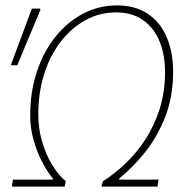

<svg xmlns="http://www.w3.org/2000/svg" viewBox="-20 -692 694 712"><path d="M24 0 28 -26H176V-30Q156 -54 136.5 -91Q117 -128 104.5 -172.5Q92 -217 92 -264Q92 -351 116.5 -425.5Q141 -500 185 -555Q229 -610 287.5 -641Q346 -672 414 -672Q482 -672 528.5 -640.5Q575 -609 598.5 -553.5Q622 -498 622 -426Q622 -334 593 -259.5Q564 -185 518 -127.5Q472 -70 422 -30V-26H568L564 0H356L362 -20Q403 -46 444 -84.5Q485 -123 518.5 -174Q552 -225 572 -288Q592 -351 592 -424Q592 -489 571.5 -539Q551 -589 510.5 -617.5Q470 -646 410 -646Q349 -646 296.5 -617Q244 -588 204.5 -536.5Q165 -485 143.5 -416.5Q122 -348 122 -268Q122 -214 136.5 -165.5Q151 -117 174 -79.5Q197 -42 224 -20L220 0ZM20 -450 98 -660H128L130 -656L44 -450Z"/></svg>

Font: Source Sans 3 ExtraLight
Style: Italic
Weight: 250
Italic angle: -11°
Designer: Paul D. Hunt
Foundry: Adobe
Version: Version 3.046;hotconv 1.0.118;makeotfexe 2.5.65603